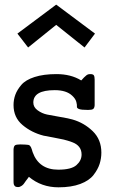

<svg xmlns="http://www.w3.org/2000/svg" viewBox="-20 -798 494 824"><path d="M38.1 -21V-157.2Q39.1 -170.4 44.4 -174.3Q49.8 -178.2 66.9 -178.2Q80.1 -178.2 88.1 -177.5Q96.2 -176.8 101.1 -176.3Q106 -175.8 108.9 -171.9Q111.8 -168 112.8 -166.5Q113.8 -165 116.5 -157Q119.1 -148.9 120.1 -145Q147 -69.8 230 -69.8Q286.1 -69.8 308.1 -89.4Q330.1 -108.9 330.1 -134.8Q330.1 -153.8 320.1 -167Q310.1 -180.2 290.5 -187.5Q271 -194.8 253.4 -199Q235.8 -203.1 208.5 -208Q181.2 -212.9 167 -215.8Q115.2 -229 76.7 -261.5Q38.1 -293.9 38.1 -347.2Q38.1 -370.1 45.7 -391.1Q53.2 -412.1 71.5 -433.6Q89.8 -455.1 128.4 -467.5Q167 -480 222.2 -480Q284.2 -480 328.1 -453.1H329.1Q331.1 -455.1 335 -459.5Q338.9 -463.9 340.3 -465.3Q341.8 -466.8 345.5 -470Q349.1 -473.1 350.6 -474.6Q352.1 -476.1 355 -477.5Q357.9 -479 360.8 -479.5Q363.8 -480 367.2 -480Q379.4 -480 382.8 -474.6Q386.2 -469.2 386.2 -456.1V-346.2Q385.3 -334 379.6 -330.1Q374 -326.2 357.9 -326.2Q329.1 -326.2 319.1 -330.1Q309.1 -334 310.1 -340.6Q311 -347.2 307.6 -360.6Q304.2 -374 290 -387.2Q265.1 -411.1 214.8 -411.1Q123 -411.1 123 -357.9Q123 -337.9 141.6 -324.5Q160.2 -311 182.1 -306.4Q204.1 -301.8 239.5 -295.9Q274.9 -290 291 -285.2Q340.8 -271 377.9 -235.1Q415 -199.2 415 -143.1Q415 -118.2 407.5 -94.5Q399.9 -70.8 381.3 -46.9Q362.8 -22.9 324.5 -8.5Q286.1 5.9 231 5.9Q157.7 5.9 104 -39.1Q102.1 -36.1 97.4 -30Q92.8 -23.9 90.8 -21.5Q88.9 -19 85.9 -14.4Q83 -9.8 81.1 -7.8Q79.1 -5.9 76.7 -3.4Q74.2 -1 72 0Q69.8 1 67.4 2.4Q64.9 3.9 62.5 4.4Q60.1 4.9 57.1 4.9Q48.3 4.9 44.2 1Q40 -2.9 39.1 -7.6Q38.1 -12.2 38.1 -21ZM54.7 -653.8 220.7 -777.8H221.7L387.7 -653.8L342.8 -594.2L221.7 -690.9H220.7L100.6 -594.2Z"/></svg>

Font: CMU Concrete
Style: Bold
Weight: 700
Version: Version 0.7.0